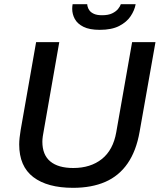

<svg xmlns="http://www.w3.org/2000/svg" viewBox="-20 -888 768 920"><path d="M330 12Q207 12 139.5 -39.5Q72 -91 72 -196Q72 -211 74 -229Q76 -247 79 -265L153 -686H264L189 -258Q187 -249 185 -234.5Q183 -220 183 -209Q183 -146 221 -114.5Q259 -83 331 -83Q414 -83 468 -126Q522 -169 537 -254L613 -686H725L649 -257Q633 -165 591.5 -105Q550 -45 484.5 -16.5Q419 12 330 12ZM458 -745Q409 -745 380 -759.5Q351 -774 338.5 -797Q326 -820 326 -846Q326 -851 326.5 -857Q327 -863 328 -868H398Q398 -865 398.5 -862Q399 -859 400 -856Q402 -847 409 -837.5Q416 -828 430.5 -821.5Q445 -815 469 -815Q499 -815 517.5 -824Q536 -833 546 -845.5Q556 -858 559 -868H630Q625 -839 606 -810.5Q587 -782 551 -763.5Q515 -745 458 -745Z"/></svg>

Font: Archivo SemiBold Medium
Style: Italic
Weight: 500
Italic angle: -10°
Version: Version 2.001